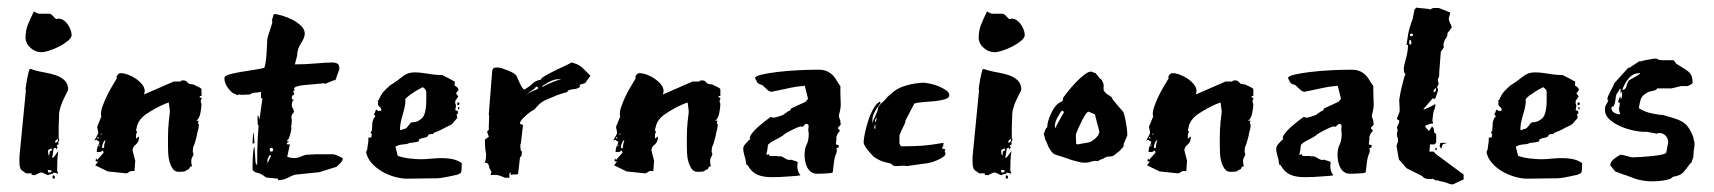

<svg xmlns="http://www.w3.org/2000/svg" viewBox="-20 -451 4498 504"><path d="M43 0Q35 -4 33 -10Q31 -16 31 -25V-40L48 -214Q48 -215 47.5 -215.5Q47 -216 47 -218Q47 -217 48 -225Q49 -233 51 -243Q53 -253 55 -261.5Q57 -270 59 -270Q61 -270 66.5 -268Q72 -266 73 -266Q84 -263 98.5 -260.5Q113 -258 126.5 -253.5Q140 -249 149.5 -240Q159 -231 159 -215L148 -193Q143 -183 139.5 -172.5Q136 -162 135 -152Q135 -151 135 -145.5Q135 -140 134.5 -132.5Q134 -125 134 -117Q134 -109 134 -103V-87L136 -85Q136 -84 134.5 -81.5Q133 -79 133 -76L134 -73Q134 -72 132 -71Q130 -70 129 -70L131 -63Q130 -63 130 -62L128 -59Q128 -60 127.5 -60.5Q127 -61 127 -62L124 -63L121 -61Q120 -59 119 -49Q118 -39 116 -37H118Q121 -37 126.5 -45.5Q132 -54 133 -54Q131 -43 130.5 -28.5Q130 -14 130 -3L133 5L122 2L118 5Q116 5 110 7L106 9L91 2H86L71 9L63 8V4H48ZM47 -350Q47 -371 53.5 -387Q60 -403 69 -421L74 -418Q75 -418 77.5 -416.5Q80 -415 83 -415H109Q114 -415 120 -408Q126 -401 128 -401Q129 -401 130.5 -401.5Q132 -402 134 -402Q141 -402 147.5 -397.5Q154 -393 158.5 -386Q163 -379 165.5 -372Q168 -365 168 -359Q168 -352 158.5 -344Q149 -336 136.5 -329.5Q124 -323 110.5 -318.5Q97 -314 89 -314Q73 -314 60.5 -325Q48 -336 47 -350ZM106 -56Q106 -54 106.5 -49Q107 -44 109 -42L111 -54L116 -56V-61Q113 -61 109.5 -59Q106 -57 106 -56ZM107 2 115 1V-4L105 -5ZM121 9Q124 11 124 14Q124 18 121 18Q118 18 118 14Q118 9 121 9ZM125 -81V-78Q125 -76 127 -76L132 -81V-87Z M235 -118 246 -145Q246 -147 245.5 -148Q245 -149 245 -151Q245 -160 249 -171.5Q253 -183 259 -196Q265 -209 272.5 -221.5Q280 -234 287 -246Q286 -247 286 -248Q286 -252 289.5 -255.5Q293 -259 296 -259Q305 -259 316 -255Q327 -251 336.5 -244.5Q346 -238 353 -229.5Q360 -221 360 -211L358 -203L436 -237H454Q454 -239 456.5 -239.5Q459 -240 460 -240Q466 -240 468.5 -238Q471 -236 476 -231L488 -229Q492 -227 500.5 -223Q509 -219 509 -216V-199H505L504 -196Q504 -195 505 -195H507Q508 -194 509 -194V-191L507 -188Q507 -180 509 -179Q509 -169 506 -154Q503 -139 495 -134H502Q500 -132 500 -129Q500 -126 501 -125.5Q502 -125 502 -124Q502 -116 499.5 -108Q497 -100 497 -96L493 -81Q491 -73 488.5 -68Q486 -63 486 -52L488 -47Q488 -44 485 -39Q482 -34 482 -29Q482 -19 484 -17V-15L479 -13L476 -7Q470 -5 468.5 -3.5Q467 -2 466 -1.5Q465 -1 462 -0.5Q459 0 449 0Q439 0 433.5 -8Q428 -16 425 -26.5Q422 -37 421.5 -48.5Q421 -60 421 -66Q421 -81 421 -91.5Q421 -102 421.5 -111.5Q422 -121 423 -131.5Q424 -142 426 -157Q426 -161 424.5 -170.5Q423 -180 423 -182L412 -178Q389 -168 366 -153Q343 -138 339 -117L337 -108L340 -106Q338 -101 337.5 -98.5Q337 -96 337 -87L345 -93V-92Q345 -78 336.5 -71.5Q328 -65 328 -56L335 -29L333 -2H323Q321 -1 317.5 1.5Q314 4 311 4L263 -1L230 -17L239 -29Q237 -27 236 -27H235Q232 -27 231 -28Q231 -33 233 -35L235 -31L252 -50Q252 -54 249 -56Q246 -53 245 -52.5Q244 -52 234 -52Q234 -62 237.5 -68.5Q241 -75 241 -80H239Q237 -80 234 -84Q232 -84 230.5 -83Q229 -82 228 -82Q229 -85 233.5 -92.5Q238 -100 238 -103ZM249 -62Q254 -62 253.5 -66.5Q253 -71 257 -83Q254 -83 251 -76.5Q248 -70 248 -65Q248 -63 249 -62ZM238 -91H235V-90Q235 -89 239 -86ZM241 -66V-72Q240 -72 240 -71Q240 -70 239.5 -69.5Q239 -69 239 -68ZM246 -96V-102L244 -98Z M862 -242 860 -237 861 -242 836 -232Q835 -231 833 -231Q831 -231 831 -233L826 -232Q818 -231 805.5 -230Q793 -229 781 -228Q769 -227 760.5 -224.5Q752 -222 752 -218V-217L754 -215Q752 -213 751 -213Q750 -213 750 -211Q750 -209 752 -206Q752 -201 749 -201Q746 -201 746 -193Q746 -189 752 -189Q746 -186 746 -176Q746 -168 749 -167L752 -157Q745 -150 745 -144Q745 -139 746 -137Q746 -129 745.5 -126Q745 -123 745 -122.5Q745 -122 744.5 -121.5Q744 -121 744 -118L745 -117Q745 -109 741.5 -97.5Q738 -86 736 -84H734V-80H739Q737 -78 735 -77Q733 -76 733 -74Q733 -73 734 -72H741L734 -40L738 -38Q744 -36 755 -36Q764 -37 771 -40.5Q778 -44 786 -45H789Q793 -45 798.5 -45.5Q804 -46 809 -46H856Q857 -46 861 -44.5Q865 -43 869.5 -41Q874 -39 877 -37Q880 -35 880 -35Q880 -30 874 -23.5Q868 -17 863 -13L818 1L760 7Q752 7 738 14.5Q724 22 710 22V18L679 15Q668 7 663 5Q658 3 655 2.5Q652 2 650 1Q648 0 643 -5Q643 -8 643 -17.5Q643 -27 643.5 -37Q644 -47 645 -55.5Q646 -64 648 -66L651 -23L655 -17Q655 -31 655.5 -59Q656 -87 659 -124L658 -122Q657 -121 656.5 -126Q656 -131 656 -137Q656 -148 657 -148H658L661 -137L669 -193H665V-203V-210Q659 -208 651 -208Q643 -208 636 -203L615 -202L607 -203L602 -201L599 -204Q591 -204 580 -218Q569 -232 569 -246Q569 -252 581.5 -255.5Q594 -259 611 -262Q628 -265 645.5 -267.5Q663 -270 674 -273Q677 -282 678.5 -297Q680 -312 680.5 -325Q681 -338 681.5 -346Q682 -354 682 -350Q682 -351 684 -357.5Q686 -364 688.5 -371.5Q691 -379 693 -385.5Q695 -392 695 -394Q694 -395 694 -397Q694 -400 696 -405Q698 -410 698 -413L700 -414Q707 -414 720.5 -410Q734 -406 747 -399.5Q760 -393 770 -383.5Q780 -374 780 -363Q780 -352 770 -337Q760 -322 760 -305L754 -282Q781 -282 809.5 -284.5Q838 -287 852 -287Q860 -287 865.5 -284Q871 -281 871 -270L861 -242ZM648 -75 643 -74Q643 -76 643.5 -88Q644 -100 646 -103ZM687 -43 682 -32V-22L692 -43ZM692 -63Q688 -63 688 -58Q688 -53 692 -53Q697 -53 697 -58Q697 -63 692 -63Z M1037 -112Q1043 -112 1046.5 -115Q1050 -118 1052 -121Q1054 -124 1056.5 -127Q1059 -130 1063 -130Q1076 -130 1087.5 -140.5Q1099 -151 1099 -190V-209Q1099 -214 1095 -218Q1091 -222 1089 -222Q1088 -221 1082 -218Q1076 -215 1069 -210.5Q1062 -206 1055 -201Q1048 -196 1044 -191V-181Q1042 -165 1036 -146Q1030 -127 1030 -110H1036ZM1180 -141 1167 -126 1161 -122Q1150 -117 1140 -111.5Q1130 -106 1120 -103L1116 -99H1111Q1105 -99 1103.5 -95Q1102 -91 1096 -90Q1085 -88 1082 -86Q1079 -84 1079 -83Q1080 -81 1080 -81Q1080 -80 1076.5 -79Q1073 -78 1069 -77.5Q1065 -77 1062 -76.5Q1059 -76 1060 -76H1055Q1052 -73 1039 -72Q1026 -71 1018 -66L1024 -42Q1029 -40 1037.5 -38Q1046 -36 1055 -35Q1064 -34 1072 -33.5Q1080 -33 1084 -33Q1098 -33 1111.5 -34.5Q1125 -36 1140 -36Q1154 -36 1167 -33.5Q1180 -31 1192 -23V-16Q1192 -11 1191.5 -4.5Q1191 2 1188 4L1184 6Q1183 7 1176 8.5Q1169 10 1160 12Q1151 14 1141.5 15.5Q1132 17 1127 17Q1107 17 1087.5 17.5Q1068 18 1048 18Q1033 18 1015.5 13Q998 8 982.5 -1Q967 -10 955.5 -23Q944 -36 941 -52L944 -59Q944 -61 945 -67Q946 -73 947 -81V-90H954L955 -91Q955 -97 956 -98Q956 -99 954.5 -100.5Q953 -102 953 -104Q953 -105 956 -107L957 -120Q957 -124 957.5 -129Q958 -134 962 -142L965 -144Q965 -148 961 -152Q964 -153 965 -158Q966 -163 968 -163Q969 -163 969 -162.5Q969 -162 970 -162L974 -159Q975 -160 975 -160H978Q981 -160 981 -162Q981 -167 976.5 -170.5Q972 -174 972 -179Q972 -181 973 -182Q973 -184 972 -185Q971 -186 971 -187L974 -188Q980 -203 987.5 -211Q995 -219 1004 -227L1009 -230Q1023 -239 1036.5 -250Q1050 -261 1067 -261Q1084 -261 1103.5 -257.5Q1123 -254 1141 -254Q1165 -242 1168.5 -239.5Q1172 -237 1174 -237L1173 -227L1181 -221L1184 -215L1177 -206L1183 -198L1177 -189Q1175 -187 1175 -184Q1175 -181 1175 -179L1176 -178L1177 -173L1175 -162L1182 -159V-153L1178 -150L1180 -147ZM1182 -182H1184Q1186 -182 1186 -179Q1186 -175 1182 -175Q1180 -175 1180 -179Q1180 -182 1182 -182ZM1186 -168Q1186 -164 1184 -164Q1182 -164 1182 -168Q1182 -170 1183 -170Q1184 -170 1186 -168Z M1346 -73V-65Q1346 -58 1348 -54L1350 -55Q1350 -51 1349.5 -45.5Q1349 -40 1345 -38L1340 6Q1336 7 1331 7H1326Q1324 7 1321 9L1320 1Q1317 3 1317 7V13V17Q1315 15 1312 15Q1310 15 1310.5 15.5Q1311 16 1309 16Q1306 16 1297 12Q1288 8 1277 8Q1271 8 1268 9Q1268 7 1269 4Q1270 1 1270 -1Q1265 -6 1263.5 -15Q1262 -24 1254 -24H1252Q1255 -29 1255.5 -35.5Q1256 -42 1256 -47Q1256 -49 1254 -59L1253 -72V-80V-84Q1254 -86 1257.5 -88Q1261 -90 1263 -92Q1263 -94 1261 -98Q1259 -102 1259 -106L1264 -112Q1263 -112 1263 -117Q1263 -123 1263.5 -131Q1264 -139 1264 -144Q1264 -150 1263 -150L1272 -264Q1273 -271 1276.5 -272.5Q1280 -274 1285 -274Q1290 -274 1298 -271.5Q1306 -269 1313.5 -266Q1321 -263 1327 -259.5Q1333 -256 1335 -253Q1336 -252 1338.5 -246Q1341 -240 1344 -233.5Q1347 -227 1350.5 -221.5Q1354 -216 1357 -216L1360 -218Q1373 -226 1379 -232.5Q1385 -239 1400 -242Q1400 -246 1413.5 -253.5Q1427 -261 1442.5 -268.5Q1458 -276 1470 -281.5Q1482 -287 1478 -287Q1483 -287 1493 -283Q1503 -279 1511 -271L1530 -252L1516 -233L1501 -228L1503 -224Q1498 -218 1486.5 -217Q1475 -216 1469 -212Q1469 -211 1470 -211L1471 -210Q1456 -206 1442 -201Q1430 -196 1417 -190.5Q1404 -185 1396 -178L1381 -162Q1381 -163 1375.5 -159.5Q1370 -156 1363.5 -150.5Q1357 -145 1351 -138.5Q1345 -132 1345 -127V-126L1353 -123L1347 -73ZM1437 -242Q1423 -238 1413 -231L1403 -225L1404 -223Q1417 -230 1430.5 -235.5Q1444 -241 1454 -243Q1450 -243 1445 -243Q1440 -243 1437 -242ZM1385 -220Q1383 -218 1376 -213.5Q1369 -209 1367 -207L1361 -202H1362Q1364 -205 1369 -207.5Q1374 -210 1379.5 -212.5Q1385 -215 1389 -216.5Q1393 -218 1393 -220Q1393 -222 1387 -224Q1386 -224 1386 -222.5Q1386 -221 1385 -220Z M1597 -118 1608 -145Q1608 -147 1607.5 -148Q1607 -149 1607 -151Q1607 -160 1611 -171.5Q1615 -183 1621 -196Q1627 -209 1634.5 -221.5Q1642 -234 1649 -246Q1648 -247 1648 -248Q1648 -252 1651.5 -255.5Q1655 -259 1658 -259Q1667 -259 1678 -255Q1689 -251 1698.5 -244.5Q1708 -238 1715 -229.5Q1722 -221 1722 -211L1720 -203L1798 -237H1816Q1816 -239 1818.5 -239.5Q1821 -240 1822 -240Q1828 -240 1830.5 -238Q1833 -236 1838 -231L1850 -229Q1854 -227 1862.5 -223Q1871 -219 1871 -216V-199H1867L1866 -196Q1866 -195 1867 -195H1869Q1870 -194 1871 -194V-191L1869 -188Q1869 -180 1871 -179Q1871 -169 1868 -154Q1865 -139 1857 -134H1864Q1862 -132 1862 -129Q1862 -126 1863 -125.5Q1864 -125 1864 -124Q1864 -116 1861.5 -108Q1859 -100 1859 -96L1855 -81Q1853 -73 1850.5 -68Q1848 -63 1848 -52L1850 -47Q1850 -44 1847 -39Q1844 -34 1844 -29Q1844 -19 1846 -17V-15L1841 -13L1838 -7Q1832 -5 1830.5 -3.5Q1829 -2 1828 -1.5Q1827 -1 1824 -0.5Q1821 0 1811 0Q1801 0 1795.5 -8Q1790 -16 1787 -26.5Q1784 -37 1783.5 -48.5Q1783 -60 1783 -66Q1783 -81 1783 -91.5Q1783 -102 1783.5 -111.5Q1784 -121 1785 -131.5Q1786 -142 1788 -157Q1788 -161 1786.5 -170.5Q1785 -180 1785 -182L1774 -178Q1751 -168 1728 -153Q1705 -138 1701 -117L1699 -108L1702 -106Q1700 -101 1699.5 -98.5Q1699 -96 1699 -87L1707 -93V-92Q1707 -78 1698.5 -71.5Q1690 -65 1690 -56L1697 -29L1695 -2H1685Q1683 -1 1679.5 1.5Q1676 4 1673 4L1625 -1L1592 -17L1601 -29Q1599 -27 1598 -27H1597Q1594 -27 1593 -28Q1593 -33 1595 -35L1597 -31L1614 -50Q1614 -54 1611 -56Q1608 -53 1607 -52.5Q1606 -52 1596 -52Q1596 -62 1599.5 -68.5Q1603 -75 1603 -80H1601Q1599 -80 1596 -84Q1594 -84 1592.5 -83Q1591 -82 1590 -82Q1591 -85 1595.5 -92.5Q1600 -100 1600 -103ZM1611 -62Q1616 -62 1615.5 -66.5Q1615 -71 1619 -83Q1616 -83 1613 -76.5Q1610 -70 1610 -65Q1610 -63 1611 -62ZM1600 -91H1597V-90Q1597 -89 1601 -86ZM1603 -66V-72Q1602 -72 1602 -71Q1602 -70 1601.5 -69.5Q1601 -69 1601 -68ZM1608 -96V-102L1606 -98Z M2056 -32Q2074 -27 2074 -25L2073 -16Q2073 -5 2077 3Q2079 7 2081 8Q2081 10 2072.5 10.5Q2064 11 2052.5 12Q2041 13 2029.5 13.5Q2018 14 2011 14H2004Q1982 14 1967 7Q1952 0 1943 -17L1939 -19L1937 -32Q1935 -40 1933 -47Q1931 -54 1931 -62Q1932 -68 1936 -72.5Q1940 -77 1943.5 -80.5Q1947 -84 1949 -86Q1951 -88 1948 -88Q1948 -93 1954 -101Q1960 -109 1969 -117Q1978 -125 1987.5 -132.5Q1997 -140 2003 -144L2011 -142Q2013 -142 2021.5 -144.5Q2030 -147 2035 -149L2049 -159Q2056 -160 2056 -166L2095 -184Q2096 -186 2098.5 -188.5Q2101 -191 2101 -192L2093 -224Q2093 -226 2090 -226Q2089 -226 2089 -225.5Q2089 -225 2088 -225H2086Q2081 -225 2068.5 -223Q2056 -221 2043 -218Q2030 -215 2019.5 -213Q2009 -211 2009 -211Q2008 -210 2006 -210Q2000 -210 1993.5 -216Q1987 -222 1982 -227L1972 -231L1967 -235Q1967 -237 1966 -238.5Q1965 -240 1964 -242L1962 -246Q1962 -251 1978.5 -255Q1995 -259 2020 -262Q2045 -265 2073.5 -266.5Q2102 -268 2126 -268H2129Q2143 -268 2152 -263.5Q2161 -259 2167 -252.5Q2173 -246 2177 -238.5Q2181 -231 2186 -225V-208Q2186 -197 2186.5 -190.5Q2187 -184 2187 -178Q2187 -172 2186 -165.5Q2185 -159 2182 -148Q2182 -143 2184 -139.5Q2186 -136 2186 -132V-131L2187 -124L2179 -115L2185 -108L2178 -99Q2178 -97 2176.5 -94Q2175 -91 2175 -89L2176 -88L2174 -72L2182 -70L2181 -64L2175 -61L2177 -57L2176 -50Q2171 -41 2169 -24Q2167 -7 2166 1Q2165 3 2158.5 3.5Q2152 4 2144.5 4.5Q2137 5 2130.5 5Q2124 5 2124 5Q2115 5 2108.5 0Q2102 -5 2098.5 -12.5Q2095 -20 2093.5 -28.5Q2092 -37 2092 -44Q2092 -61 2097.5 -71.5Q2103 -82 2103 -101Q2101 -109 2102.5 -117.5Q2104 -126 2095 -126Q2093 -124 2090.5 -121.5Q2088 -119 2086 -118Q2085 -119 2081 -119Q2079 -119 2072 -116Q2065 -113 2057 -109Q2049 -105 2042.5 -101Q2036 -97 2035 -95Q2024 -88 2013.5 -83Q2003 -78 1996 -71L1994 -56Q1994 -55 1993 -51.5Q1992 -48 1992 -45L1993 -44L1997 -47L2000 -42Q2007 -41 2014 -41.5Q2021 -42 2024 -40Q2025 -40 2025.5 -40.5Q2026 -41 2027 -41Q2032 -41 2039.5 -36Q2047 -31 2053 -31Q2055 -31 2056 -32Z M2247 -77Q2247 -84 2250 -99.5Q2253 -115 2258.5 -132.5Q2264 -150 2272 -164.5Q2280 -179 2289 -184L2292 -181Q2285 -173 2277.5 -160Q2270 -147 2270 -136V-128Q2272 -135 2278.5 -148.5Q2285 -162 2285 -168V-170Q2293 -180 2297 -183Q2301 -186 2309 -196L2325 -210Q2338 -220 2353.5 -225Q2369 -230 2383 -232L2403 -234Q2409 -234 2421 -231.5Q2433 -229 2444 -224.5Q2455 -220 2463.5 -214Q2472 -208 2472 -201Q2472 -194 2460.5 -190.5Q2449 -187 2434 -185.5Q2419 -184 2403.5 -183Q2388 -182 2380 -179L2356 -133L2357 -131Q2352 -120 2346.5 -108.5Q2341 -97 2341 -95V-74L2345 -67H2354Q2376 -67 2399 -68.5Q2422 -70 2457 -76L2456 -68L2453 -63Q2453 -61 2456.5 -60Q2460 -59 2462 -59Q2460 -57 2460 -54Q2460 -52 2461 -51Q2462 -50 2462 -48Q2462 -43 2455 -38.5Q2448 -34 2439 -30Q2430 -26 2421.5 -24Q2413 -22 2410 -22L2360 -15Q2357 -16 2351 -16Q2346 -16 2342.5 -15.5Q2339 -15 2335 -15Q2324 -15 2322.5 -18Q2321 -21 2317 -22Q2301 -25 2290 -30Q2279 -35 2273 -40Q2271 -42 2266.5 -47Q2262 -52 2257.5 -57.5Q2253 -63 2250 -68.5Q2247 -74 2247 -77ZM2277 -126Q2277 -124 2276 -121Q2275 -118 2275 -116L2277 -111Q2278 -113 2278 -121ZM2279 -130Q2279 -132 2280 -135Q2281 -138 2281 -140V-142Q2277 -139 2277 -132Z M2545 0Q2537 -4 2535 -10Q2533 -16 2533 -25V-40L2550 -214Q2550 -215 2549.5 -215.5Q2549 -216 2549 -218Q2549 -217 2550 -225Q2551 -233 2553 -243Q2555 -253 2557 -261.5Q2559 -270 2561 -270Q2563 -270 2568.5 -268Q2574 -266 2575 -266Q2586 -263 2600.5 -260.5Q2615 -258 2628.5 -253.5Q2642 -249 2651.5 -240Q2661 -231 2661 -215L2650 -193Q2645 -183 2641.5 -172.5Q2638 -162 2637 -152Q2637 -151 2637 -145.5Q2637 -140 2636.5 -132.5Q2636 -125 2636 -117Q2636 -109 2636 -103V-87L2638 -85Q2638 -84 2636.5 -81.5Q2635 -79 2635 -76L2636 -73Q2636 -72 2634 -71Q2632 -70 2631 -70L2633 -63Q2632 -63 2632 -62L2630 -59Q2630 -60 2629.5 -60.5Q2629 -61 2629 -62L2626 -63L2623 -61Q2622 -59 2621 -49Q2620 -39 2618 -37H2620Q2623 -37 2628.5 -45.5Q2634 -54 2635 -54Q2633 -43 2632.5 -28.5Q2632 -14 2632 -3L2635 5L2624 2L2620 5Q2618 5 2612 7L2608 9L2593 2H2588L2573 9L2565 8V4H2550ZM2549 -350Q2549 -371 2555.5 -387Q2562 -403 2571 -421L2576 -418Q2577 -418 2579.5 -416.5Q2582 -415 2585 -415H2611Q2616 -415 2622 -408Q2628 -401 2630 -401Q2631 -401 2632.5 -401.5Q2634 -402 2636 -402Q2643 -402 2649.5 -397.5Q2656 -393 2660.5 -386Q2665 -379 2667.5 -372Q2670 -365 2670 -359Q2670 -352 2660.5 -344Q2651 -336 2638.5 -329.5Q2626 -323 2612.5 -318.5Q2599 -314 2591 -314Q2575 -314 2562.5 -325Q2550 -336 2549 -350ZM2608 -56Q2608 -54 2608.5 -49Q2609 -44 2611 -42L2613 -54L2618 -56V-61Q2615 -61 2611.5 -59Q2608 -57 2608 -56ZM2609 2 2617 1V-4L2607 -5ZM2623 9Q2626 11 2626 14Q2626 18 2623 18Q2620 18 2620 14Q2620 9 2623 9ZM2627 -81V-78Q2627 -76 2629 -76L2634 -81V-87Z M2723 -107Q2723 -109 2724 -110.5Q2725 -112 2726 -114L2729 -117Q2729 -131 2738.5 -152Q2748 -173 2760 -181L2768 -185Q2770 -186 2770 -189.5Q2770 -193 2771 -195L2775 -200Q2783 -211 2793 -222.5Q2803 -234 2812.5 -243Q2822 -252 2830 -257.5Q2838 -263 2844 -263Q2846 -263 2847.5 -262Q2849 -261 2856 -259L2867 -245Q2871 -244 2874 -237L2877 -230V-214L2880 -210Q2882 -208 2883 -206.5Q2884 -205 2886 -204L2898 -196Q2899 -192 2904 -186Q2909 -180 2914 -174L2928 -158Q2930 -155 2932 -147Q2934 -139 2935.5 -130Q2937 -121 2938 -113.5Q2939 -106 2939 -103V-95L2930 -74L2929 -66L2919 -55L2904 -43Q2899 -40 2891 -40Q2883 -40 2877 -35L2869 -32Q2863 -28 2859 -28Q2858 -28 2857.5 -28.5Q2857 -29 2856 -29L2844 -27Q2840 -24 2827 -24Q2820 -24 2816 -25L2793 -31L2770 -39Q2756 -43 2748.5 -46Q2741 -49 2732 -66Q2730 -71 2728 -76Q2726 -81 2724 -84L2720 -100ZM2805 -73 2810 -72Q2818 -74 2829 -75.5Q2840 -77 2845 -80L2855 -87L2863 -96L2866 -105L2854 -151L2837 -158L2834 -156Q2832 -155 2828 -148.5Q2824 -142 2819.5 -133Q2815 -124 2810.5 -114Q2806 -104 2804 -97ZM2768 -161Q2763 -156 2756 -143Q2749 -130 2749 -120Q2749 -116 2750 -114L2752 -119L2768 -148Q2772 -154 2773 -157Z M2996 -118 3007 -145Q3007 -147 3006.5 -148Q3006 -149 3006 -151Q3006 -160 3010 -171.5Q3014 -183 3020 -196Q3026 -209 3033.5 -221.5Q3041 -234 3048 -246Q3047 -247 3047 -248Q3047 -252 3050.5 -255.5Q3054 -259 3057 -259Q3066 -259 3077 -255Q3088 -251 3097.5 -244.5Q3107 -238 3114 -229.5Q3121 -221 3121 -211L3119 -203L3197 -237H3215Q3215 -239 3217.5 -239.5Q3220 -240 3221 -240Q3227 -240 3229.5 -238Q3232 -236 3237 -231L3249 -229Q3253 -227 3261.5 -223Q3270 -219 3270 -216V-199H3266L3265 -196Q3265 -195 3266 -195H3268Q3269 -194 3270 -194V-191L3268 -188Q3268 -180 3270 -179Q3270 -169 3267 -154Q3264 -139 3256 -134H3263Q3261 -132 3261 -129Q3261 -126 3262 -125.5Q3263 -125 3263 -124Q3263 -116 3260.5 -108Q3258 -100 3258 -96L3254 -81Q3252 -73 3249.5 -68Q3247 -63 3247 -52L3249 -47Q3249 -44 3246 -39Q3243 -34 3243 -29Q3243 -19 3245 -17V-15L3240 -13L3237 -7Q3231 -5 3229.5 -3.5Q3228 -2 3227 -1.5Q3226 -1 3223 -0.5Q3220 0 3210 0Q3200 0 3194.5 -8Q3189 -16 3186 -26.5Q3183 -37 3182.5 -48.5Q3182 -60 3182 -66Q3182 -81 3182 -91.5Q3182 -102 3182.5 -111.5Q3183 -121 3184 -131.5Q3185 -142 3187 -157Q3187 -161 3185.5 -170.5Q3184 -180 3184 -182L3173 -178Q3150 -168 3127 -153Q3104 -138 3100 -117L3098 -108L3101 -106Q3099 -101 3098.5 -98.5Q3098 -96 3098 -87L3106 -93V-92Q3106 -78 3097.5 -71.5Q3089 -65 3089 -56L3096 -29L3094 -2H3084Q3082 -1 3078.5 1.5Q3075 4 3072 4L3024 -1L2991 -17L3000 -29Q2998 -27 2997 -27H2996Q2993 -27 2992 -28Q2992 -33 2994 -35L2996 -31L3013 -50Q3013 -54 3010 -56Q3007 -53 3006 -52.5Q3005 -52 2995 -52Q2995 -62 2998.5 -68.5Q3002 -75 3002 -80H3000Q2998 -80 2995 -84Q2993 -84 2991.5 -83Q2990 -82 2989 -82Q2990 -85 2994.5 -92.5Q2999 -100 2999 -103ZM3010 -62Q3015 -62 3014.5 -66.5Q3014 -71 3018 -83Q3015 -83 3012 -76.5Q3009 -70 3009 -65Q3009 -63 3010 -62ZM2999 -91H2996V-90Q2996 -89 3000 -86ZM3002 -66V-72Q3001 -72 3001 -71Q3001 -70 3000.5 -69.5Q3000 -69 3000 -68ZM3007 -96V-102L3005 -98Z M3455 -32Q3473 -27 3473 -25L3472 -16Q3472 -5 3476 3Q3478 7 3480 8Q3480 10 3471.5 10.5Q3463 11 3451.5 12Q3440 13 3428.5 13.5Q3417 14 3410 14H3403Q3381 14 3366 7Q3351 0 3342 -17L3338 -19L3336 -32Q3334 -40 3332 -47Q3330 -54 3330 -62Q3331 -68 3335 -72.5Q3339 -77 3342.5 -80.5Q3346 -84 3348 -86Q3350 -88 3347 -88Q3347 -93 3353 -101Q3359 -109 3368 -117Q3377 -125 3386.5 -132.5Q3396 -140 3402 -144L3410 -142Q3412 -142 3420.5 -144.5Q3429 -147 3434 -149L3448 -159Q3455 -160 3455 -166L3494 -184Q3495 -186 3497.5 -188.5Q3500 -191 3500 -192L3492 -224Q3492 -226 3489 -226Q3488 -226 3488 -225.5Q3488 -225 3487 -225H3485Q3480 -225 3467.5 -223Q3455 -221 3442 -218Q3429 -215 3418.5 -213Q3408 -211 3408 -211Q3407 -210 3405 -210Q3399 -210 3392.5 -216Q3386 -222 3381 -227L3371 -231L3366 -235Q3366 -237 3365 -238.5Q3364 -240 3363 -242L3361 -246Q3361 -251 3377.5 -255Q3394 -259 3419 -262Q3444 -265 3472.5 -266.5Q3501 -268 3525 -268H3528Q3542 -268 3551 -263.5Q3560 -259 3566 -252.5Q3572 -246 3576 -238.5Q3580 -231 3585 -225V-208Q3585 -197 3585.5 -190.5Q3586 -184 3586 -178Q3586 -172 3585 -165.5Q3584 -159 3581 -148Q3581 -143 3583 -139.5Q3585 -136 3585 -132V-131L3586 -124L3578 -115L3584 -108L3577 -99Q3577 -97 3575.5 -94Q3574 -91 3574 -89L3575 -88L3573 -72L3581 -70L3580 -64L3574 -61L3576 -57L3575 -50Q3570 -41 3568 -24Q3566 -7 3565 1Q3564 3 3557.5 3.5Q3551 4 3543.5 4.5Q3536 5 3529.5 5Q3523 5 3523 5Q3514 5 3507.5 0Q3501 -5 3497.5 -12.5Q3494 -20 3492.5 -28.5Q3491 -37 3491 -44Q3491 -61 3496.5 -71.5Q3502 -82 3502 -101Q3500 -109 3501.5 -117.5Q3503 -126 3494 -126Q3492 -124 3489.5 -121.5Q3487 -119 3485 -118Q3484 -119 3480 -119Q3478 -119 3471 -116Q3464 -113 3456 -109Q3448 -105 3441.5 -101Q3435 -97 3434 -95Q3423 -88 3412.5 -83Q3402 -78 3395 -71L3393 -56Q3393 -55 3392 -51.5Q3391 -48 3391 -45L3392 -44L3396 -47L3399 -42Q3406 -41 3413 -41.5Q3420 -42 3423 -40Q3424 -40 3424.5 -40.5Q3425 -41 3426 -41Q3431 -41 3438.5 -36Q3446 -31 3452 -31Q3454 -31 3455 -32Z M3780 -361Q3778 -353 3774.5 -349Q3771 -345 3769 -333L3770 -329Q3770 -325 3766 -320.5Q3762 -316 3762 -314L3759 -274Q3759 -271 3758.5 -268Q3758 -265 3758 -262V-254Q3758 -249 3754 -242L3756 -232V-233L3757 -231Q3754 -226 3753.5 -225Q3753 -224 3752 -220L3755 -218Q3755 -212 3754 -211L3749 -196Q3749 -194 3746 -191L3741 -193L3716 -164H3718Q3720 -164 3725 -166.5Q3730 -169 3735 -171Q3741 -174 3748 -178Q3748 -170 3745.5 -164.5Q3743 -159 3742 -152L3740 -135L3742 -127L3734 -126L3721 -121L3722 -117L3731 -107L3739 -119L3743 -115L3745 -103L3750 -99V-77L3746 -72H3734L3732 -53H3743Q3745 -52 3746.5 -49.5Q3748 -47 3750 -46L3815 2L3822 7V20L3794 33Q3788 33 3787 32.5Q3786 32 3784.5 31.5Q3783 31 3778 29Q3773 27 3758 24Q3754 22 3754 22Q3753 22 3753 22.5Q3753 23 3752 23Q3750 23 3748 22L3740 18Q3740 19 3736 19Q3726 19 3721.5 17.5Q3717 16 3713 11L3673 -9Q3673 -9 3669.5 -12.5Q3666 -16 3662.5 -20.5Q3659 -25 3655.5 -28.5Q3652 -32 3652 -33L3646 -67Q3646 -70 3648 -74.5Q3650 -79 3650 -83Q3650 -88 3648.5 -90Q3647 -92 3647 -97V-100V-101Q3647 -103 3648 -105Q3649 -107 3649 -110Q3648 -111 3648 -112L3647 -117L3652 -128Q3652 -129 3652.5 -129.5Q3653 -130 3653 -131V-133Q3653 -136 3650 -136.5Q3647 -137 3647 -140L3654 -158V-167Q3654 -172 3653.5 -177Q3653 -182 3653 -189Q3656 -209 3659 -220.5Q3662 -232 3667 -252Q3669 -252 3669 -255Q3669 -258 3667 -259.5Q3665 -261 3665 -270Q3665 -278 3670.5 -297Q3676 -316 3676 -333H3672Q3674 -344 3675.5 -355.5Q3677 -367 3681 -380L3685 -393Q3689 -402 3689 -405L3693 -426L3698 -431Q3703 -430 3716.5 -429Q3730 -428 3735 -426Q3739 -430 3745 -430H3757L3787 -418L3783 -402Q3783 -397 3787 -389.5Q3791 -382 3791 -379L3779 -363ZM3761 -76H3779L3767 -72L3763 -60L3759 -68ZM3681 -346Q3679 -346 3679 -339Q3679 -334 3682 -334Q3685 -334 3685 -340Q3685 -346 3681 -346ZM3743 -214V-212Q3743 -209 3745 -209Q3747 -209 3750 -215Q3749 -216 3749 -218V-221ZM3685 -363Q3681 -362 3681 -359Q3681 -356 3685 -356Q3689 -356 3689 -359Q3689 -363 3685 -363ZM3752 -62V-58H3747L3748 -62Z M3978 -112Q3984 -112 3987.5 -115Q3991 -118 3993 -121Q3995 -124 3997.5 -127Q4000 -130 4004 -130Q4017 -130 4028.5 -140.5Q4040 -151 4040 -190V-209Q4040 -214 4036 -218Q4032 -222 4030 -222Q4029 -221 4023 -218Q4017 -215 4010 -210.5Q4003 -206 3996 -201Q3989 -196 3985 -191V-181Q3983 -165 3977 -146Q3971 -127 3971 -110H3977ZM4121 -141 4108 -126 4102 -122Q4091 -117 4081 -111.5Q4071 -106 4061 -103L4057 -99H4052Q4046 -99 4044.5 -95Q4043 -91 4037 -90Q4026 -88 4023 -86Q4020 -84 4020 -83Q4021 -81 4021 -81Q4021 -80 4017.5 -79Q4014 -78 4010 -77.5Q4006 -77 4003 -76.5Q4000 -76 4001 -76H3996Q3993 -73 3980 -72Q3967 -71 3959 -66L3965 -42Q3970 -40 3978.5 -38Q3987 -36 3996 -35Q4005 -34 4013 -33.5Q4021 -33 4025 -33Q4039 -33 4052.5 -34.5Q4066 -36 4081 -36Q4095 -36 4108 -33.5Q4121 -31 4133 -23V-16Q4133 -11 4132.5 -4.5Q4132 2 4129 4L4125 6Q4124 7 4117 8.5Q4110 10 4101 12Q4092 14 4082.5 15.5Q4073 17 4068 17Q4048 17 4028.5 17.5Q4009 18 3989 18Q3974 18 3956.5 13Q3939 8 3923.5 -1Q3908 -10 3896.5 -23Q3885 -36 3882 -52L3885 -59Q3885 -61 3886 -67Q3887 -73 3888 -81V-90H3895L3896 -91Q3896 -97 3897 -98Q3897 -99 3895.5 -100.5Q3894 -102 3894 -104Q3894 -105 3897 -107L3898 -120Q3898 -124 3898.5 -129Q3899 -134 3903 -142L3906 -144Q3906 -148 3902 -152Q3905 -153 3906 -158Q3907 -163 3909 -163Q3910 -163 3910 -162.5Q3910 -162 3911 -162L3915 -159Q3916 -160 3916 -160H3919Q3922 -160 3922 -162Q3922 -167 3917.5 -170.5Q3913 -174 3913 -179Q3913 -181 3914 -182Q3914 -184 3913 -185Q3912 -186 3912 -187L3915 -188Q3921 -203 3928.5 -211Q3936 -219 3945 -227L3950 -230Q3964 -239 3977.5 -250Q3991 -261 4008 -261Q4025 -261 4044.5 -257.5Q4064 -254 4082 -254Q4106 -242 4109.5 -239.5Q4113 -237 4115 -237L4114 -227L4122 -221L4125 -215L4118 -206L4124 -198L4118 -189Q4116 -187 4116 -184Q4116 -181 4116 -179L4117 -178L4118 -173L4116 -162L4123 -159V-153L4119 -150L4121 -147ZM4123 -182H4125Q4127 -182 4127 -179Q4127 -175 4123 -175Q4121 -175 4121 -179Q4121 -182 4123 -182ZM4127 -168Q4127 -164 4125 -164Q4123 -164 4123 -168Q4123 -170 4124 -170Q4125 -170 4127 -168Z M4313 25Q4310 25 4304.5 24.5Q4299 24 4292.5 23Q4286 22 4280.5 20.5Q4275 19 4272 18L4248 9Q4246 9 4240 6.5Q4234 4 4220 -1L4207 -17Q4207 -26 4217 -34Q4227 -42 4235 -45Q4236 -45 4240.5 -44Q4245 -43 4250 -41.5Q4255 -40 4259.5 -39Q4264 -38 4265 -38Q4274 -38 4289 -39Q4304 -40 4318.5 -41.5Q4333 -43 4343.5 -45.5Q4354 -48 4354 -51L4359 -77Q4359 -88 4352 -95Q4345 -102 4335 -102Q4332 -102 4330 -100L4303 -105H4293Q4285 -105 4268 -108.5Q4251 -112 4234.5 -119Q4218 -126 4205.5 -137Q4193 -148 4193 -163Q4193 -172 4195.5 -175Q4198 -178 4202 -188L4199 -190Q4199 -193 4201.5 -199Q4204 -205 4207.5 -211.5Q4211 -218 4214 -224Q4217 -230 4218 -233L4253 -272Q4255 -274 4257.5 -273.5Q4260 -273 4260 -275L4283 -290H4288Q4288 -290 4294 -292L4321 -297H4330L4332 -295Q4337 -293 4342.5 -293Q4348 -293 4355 -293H4372Q4374 -293 4377.5 -287.5Q4381 -282 4383 -282Q4392 -276 4399 -272Q4406 -268 4411.5 -263.5Q4417 -259 4420 -252.5Q4423 -246 4423 -234Q4423 -231 4418 -229Q4413 -227 4411 -225H4393Q4392 -225 4388.5 -224Q4385 -223 4380.5 -222Q4376 -221 4372 -220Q4368 -219 4367 -219H4330Q4328 -214 4318.5 -212.5Q4309 -211 4304 -208Q4290 -200 4287 -190.5Q4284 -181 4282 -167Q4297 -157 4317.5 -153Q4338 -149 4346 -149L4373 -141Q4400 -133 4410.5 -118.5Q4421 -104 4425 -90L4428 -77V-69Q4428 -65 4427 -62Q4426 -59 4425 -39L4420 -24L4417 -22Q4406 -7 4398.5 1.5Q4391 10 4372 13Q4371 13 4369.5 15Q4368 17 4362.5 19Q4357 21 4345.5 23Q4334 25 4313 25ZM4210 -168Q4210 -159 4217.5 -155Q4225 -151 4233 -151L4230 -162V-164Q4230 -171 4231 -172Q4232 -173 4232 -181Q4228 -181 4228 -185Q4228 -187 4230 -192Q4232 -197 4234 -198V-192Q4237 -192 4237.5 -197Q4238 -202 4238 -205Q4238 -210 4236 -210L4234 -205V-218H4232Q4231 -215 4228 -210.5Q4225 -206 4223 -203Q4221 -196 4220.5 -189Q4220 -182 4217 -175Q4215 -170 4212.5 -171Q4210 -172 4210 -168ZM4284 -259Q4267 -259 4255.5 -245.5Q4244 -232 4239 -216V-215Q4247 -215 4249.5 -225Q4252 -235 4256 -240Q4257 -241 4261 -243Q4265 -245 4270 -248Q4275 -251 4279.5 -253.5Q4284 -256 4286 -259Z"/></svg>

Font: East Sea Dokdo Cyrillic
Style: Regular
Weight: 400
Version: Version 1.00 July 4, 2018, initial release